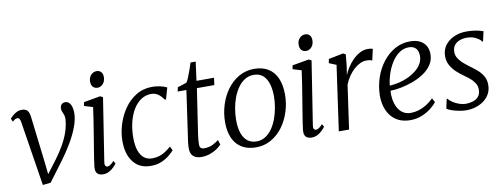

<svg xmlns="http://www.w3.org/2000/svg" viewBox="-61 -1063 3664 1398"><g transform="rotate(-10 1771.0 -364.0)"><path d="M86.5 -465.5Q84 -482.5 78.5 -491.8Q73 -501 62.5 -501Q51.5 -501 42.5 -494.5Q33.5 -488 26.5 -482L16 -505Q20.5 -511.5 33.2 -523.5Q46 -535.5 64.2 -545.5Q82.5 -555.5 104 -555.5Q126.5 -555.5 138.5 -547Q150.5 -538.5 156 -523.5Q161.5 -508.5 163.5 -488.5L201.5 -170.5L217 -28L192 -32.5L282 -150.5Q320 -201.5 346.8 -248.8Q373.5 -296 388.8 -341.8Q404 -387.5 407 -433.5Q408 -452 403 -465.5Q398 -479 393 -490.2Q388 -501.5 388 -513.5Q388 -534.5 399 -545Q410 -555.5 425 -555.5Q442 -555.5 454 -544.2Q466 -533 472 -513Q478 -493 478 -466.5Q478 -421.5 457.8 -366.8Q437.5 -312 403 -253.5Q368.5 -195 327 -139L220 4L161.5 10L134 -165Z M608.5 10Q591 10 578 4Q565 -2 558.5 -16Q552 -30 554 -53Q555.5 -70 561 -105.5Q566.5 -141 574.2 -188.2Q582 -235.5 590.5 -287.8Q599 -340 607 -391.2Q615 -442.5 620.5 -485L556.5 -504.5L561.5 -532L684.5 -553.5L704 -543.5L631 -75.5Q628 -57 633.8 -48.8Q639.5 -40.5 647 -40.5Q657.5 -40.5 669.2 -47.5Q681 -54.5 697.5 -73L709.5 -52.5Q704 -44 689.8 -29Q675.5 -14 654.8 -2Q634 10 608.5 10ZM678.5 -618Q656.5 -618 643.8 -631.8Q631 -645.5 631 -671Q631 -701.5 648.8 -720Q666.5 -738.5 690.5 -738.5Q710.5 -738.5 723 -725.2Q735.5 -712 735.5 -688.5Q735.5 -656 718 -637Q700.5 -618 678.5 -618Z M961 10Q878 10 832.8 -47.8Q787.5 -105.5 787.5 -203Q787.5 -262.5 806.2 -324.2Q825 -386 861 -438.5Q897 -491 949.5 -523.2Q1002 -555.5 1069.5 -555.5Q1096 -555.5 1126 -549.2Q1156 -543 1177 -532L1152.5 -446L1141 -451.5Q1128.5 -470 1114.5 -482.2Q1100.5 -494.5 1085.5 -500.2Q1070.5 -506 1054 -506Q1013 -506 979.2 -484.2Q945.5 -462.5 921 -423Q896.5 -383.5 883 -329.5Q869.5 -275.5 869.5 -211Q870 -158 882.5 -120.2Q895 -82.5 919.8 -62.5Q944.5 -42.5 980.5 -42.5Q1009.5 -42.5 1033 -50Q1056.5 -57.5 1078 -71.5Q1099.5 -85.5 1121.5 -104.5L1136 -74.5Q1122 -58.5 1097.5 -38.5Q1073 -18.5 1038.8 -4.2Q1004.5 10 961 10Z M1340.5 -169.5Q1337.5 -149.5 1335.8 -135Q1334 -120.5 1333.2 -108Q1332.5 -95.5 1332.5 -80.5Q1332.5 -65 1340.5 -57Q1348.5 -49 1364 -49Q1403 -49 1430.5 -63.2Q1458 -77.5 1474 -91L1485 -56Q1472 -40.5 1449 -25.2Q1426 -10 1396.8 0Q1367.5 10 1335 10Q1298 10 1276 -8.5Q1254 -27 1254 -68.5Q1254 -75.5 1254.5 -84.8Q1255 -94 1256.2 -105Q1257.5 -116 1259 -127.8Q1260.5 -139.5 1262.5 -151L1311 -489.5H1246.5L1253 -520L1320 -541.5Q1328.5 -553 1339 -578.5Q1349.5 -604 1359.2 -632.8Q1369 -661.5 1375.5 -681.5H1413.5L1395 -542.5H1524.5L1517.5 -489.5H1388.5Z M1822.5 -555.5Q1884 -555.5 1926.5 -529.2Q1969 -503 1990.8 -453Q2012.5 -403 2012.5 -332.5Q2012.5 -268.5 1993.2 -207.2Q1974 -146 1938 -97Q1902 -48 1851.5 -19Q1801 10 1739 10Q1677.5 10 1634.8 -15.8Q1592 -41.5 1569.8 -90.5Q1547.5 -139.5 1547.5 -208.5Q1547.5 -274 1566.8 -336Q1586 -398 1622.2 -447.5Q1658.5 -497 1709.2 -526.2Q1760 -555.5 1822.5 -555.5ZM1812 -513Q1775.5 -513 1746.2 -494.8Q1717 -476.5 1695 -445.5Q1673 -414.5 1658.2 -375.2Q1643.5 -336 1636.5 -293.2Q1629.5 -250.5 1629.5 -210Q1629.5 -151.5 1643.8 -112Q1658 -72.5 1685 -52.2Q1712 -32 1750.5 -32Q1786 -32 1815 -50.2Q1844 -68.5 1865.8 -99.5Q1887.5 -130.5 1901.8 -169.5Q1916 -208.5 1923.5 -250.8Q1931 -293 1931 -333Q1931 -387.5 1918.2 -427.8Q1905.5 -468 1879.5 -490.5Q1853.5 -513 1812 -513Z M2150.5 10Q2133 10 2120 4Q2107 -2 2100.5 -16Q2094 -30 2096 -53Q2097.5 -70 2103 -105.5Q2108.5 -141 2116.2 -188.2Q2124 -235.5 2132.5 -287.8Q2141 -340 2149 -391.2Q2157 -442.5 2162.5 -485L2098.5 -504.5L2103.5 -532L2226.5 -553.5L2246 -543.5L2173 -75.5Q2170 -57 2175.8 -48.8Q2181.5 -40.5 2189 -40.5Q2199.5 -40.5 2211.2 -47.5Q2223 -54.5 2239.5 -73L2251.5 -52.5Q2246 -44 2231.8 -29Q2217.5 -14 2196.8 -2Q2176 10 2150.5 10ZM2220.5 -618Q2198.5 -618 2185.8 -631.8Q2173 -645.5 2173 -671Q2173 -701.5 2190.8 -720Q2208.5 -738.5 2232.5 -738.5Q2252.5 -738.5 2265 -725.2Q2277.5 -712 2277.5 -688.5Q2277.5 -656 2260 -637Q2242.5 -618 2220.5 -618Z M2351.5 0 2419.5 -480 2366 -502 2372 -532 2481 -553.5 2499 -543.5 2490.5 -457.5 2480.5 -393Q2490.5 -418.5 2508.2 -446.5Q2526 -474.5 2550 -499Q2574 -523.5 2603 -539Q2632 -554.5 2664.5 -554.5Q2674.5 -554.5 2684.2 -553Q2694 -551.5 2699.5 -548L2681 -465.5Q2675 -469.5 2664 -471.5Q2653 -473.5 2638 -473.5Q2615 -473.5 2591.2 -462.2Q2567.5 -451 2545.2 -430.8Q2523 -410.5 2504.5 -383.2Q2486 -356 2473.5 -324.5L2427.5 0Z M3078 -89Q3063.5 -68.5 3034.5 -45.5Q3005.5 -22.5 2966 -6.2Q2926.5 10 2881 10Q2830.5 10 2794 -7.8Q2757.5 -25.5 2734.5 -56.5Q2711.5 -87.5 2701 -126.2Q2690.5 -165 2691 -206.5Q2692.5 -275 2714 -337.8Q2735.5 -400.5 2773.8 -449.5Q2812 -498.5 2863 -527Q2914 -555.5 2974.5 -555.5Q3019 -555.5 3048.2 -540.5Q3077.5 -525.5 3092 -499Q3106.5 -472.5 3106.5 -439Q3106.5 -395 3083.8 -360.8Q3061 -326.5 3023.5 -301.5Q2986 -276.5 2941.5 -260Q2897 -243.5 2852.8 -235Q2808.5 -226.5 2773.5 -226Q2771 -195 2776 -162.8Q2781 -130.5 2794.8 -103Q2808.5 -75.5 2832.8 -58.5Q2857 -41.5 2893 -41.5Q2921 -41.5 2949.8 -50Q2978.5 -58.5 3007 -75.8Q3035.5 -93 3061.5 -119ZM2959 -514.5Q2920 -514.5 2888 -491.8Q2856 -469 2832.2 -432Q2808.5 -395 2794 -350.8Q2779.5 -306.5 2775 -263.5Q2811.5 -265.5 2847.8 -274.5Q2884 -283.5 2916.5 -299Q2949 -314.5 2974.2 -335.5Q2999.5 -356.5 3014.2 -382.5Q3029 -408.5 3029 -438.5Q3029 -475.5 3010.8 -495Q2992.5 -514.5 2959 -514.5Z M3499.5 -462.5H3494Q3484.5 -478.5 3455.2 -494.2Q3426 -510 3388 -510Q3357.5 -510 3333.5 -500.8Q3309.5 -491.5 3295.5 -473.8Q3281.5 -456 3280 -429.5Q3278.5 -402 3291 -380Q3303.5 -358 3323.8 -339.8Q3344 -321.5 3365.5 -305.5Q3392.5 -286 3419.2 -264Q3446 -242 3464 -213.5Q3482 -185 3482 -145.5Q3482 -108.5 3466.5 -79.5Q3451 -50.5 3424.2 -30.8Q3397.5 -11 3363.8 -0.5Q3330 10 3293 10Q3270.5 10 3241 4.5Q3211.5 -1 3186.2 -9.8Q3161 -18.5 3151 -27.5L3166.5 -97H3171Q3182.5 -82 3203.8 -68.2Q3225 -54.5 3250 -45.8Q3275 -37 3297.5 -37Q3325 -37 3350.5 -45Q3376 -53 3392.2 -72Q3408.5 -91 3408.5 -123Q3408.5 -151.5 3393.2 -174Q3378 -196.5 3355.8 -214.2Q3333.5 -232 3312 -247Q3292.5 -260.5 3268.2 -282.5Q3244 -304.5 3226.2 -334.8Q3208.5 -365 3208.5 -404Q3208.5 -450.5 3233.8 -484.5Q3259 -518.5 3301 -536.8Q3343 -555 3392 -555Q3418 -555 3442.5 -552Q3467 -549 3486.5 -544.2Q3506 -539.5 3516 -535.5Z"/></g></svg>

Font: Merriweather 48pt Light
Style: Italic
Weight: 300
Italic angle: -7.8°
Version: Version 2.101